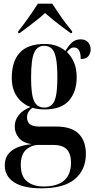

<svg xmlns="http://www.w3.org/2000/svg" viewBox="-20 -786 519 1044"><path d="M205 238Q107 238 56.5 205Q6 172 6 113Q6 13 152 -2Q105 -9 82.5 -36.5Q60 -64 60 -98Q60 -131 81 -159Q102 -187 146 -204Q100 -221 72 -261.5Q44 -302 44 -362Q44 -453 88 -500Q132 -547 223 -547Q291 -547 336 -509Q350 -534 369 -553Q388 -572 419 -572Q445 -572 459 -556Q473 -540 473 -518Q473 -496 460.5 -480.5Q448 -465 419 -465Q419 -528 382 -528Q362 -528 344 -503Q369 -479 383 -445Q397 -411 397 -366Q397 -287 355 -239Q313 -191 223 -191Q206 -191 189 -193Q172 -195 157 -200Q140 -188 133.5 -175.5Q127 -163 127 -148Q127 -98 190 -98H284Q369 -98 408 -58.5Q447 -19 447 50Q447 137 387.5 187.5Q328 238 205 238ZM221 -201Q259 -201 275.5 -236Q292 -271 292 -364Q292 -431 284.5 -469Q277 -507 261 -522Q245 -537 220 -537Q183 -537 166 -500Q149 -463 149 -363Q149 -271 165.5 -236Q182 -201 221 -201ZM217 228Q366 228 366 98Q366 51 343.5 26.5Q321 2 267 2H192Q151 2 122 28Q93 54 93 111Q93 173 127 200.5Q161 228 217 228ZM79 -616Q95 -635 114.5 -661.5Q134 -688 153 -716Q172 -744 186 -766H264Q279 -744 297.5 -716Q316 -688 336 -661.5Q356 -635 372 -616V-606H364Q346 -619 320.5 -638Q295 -657 269.5 -677.5Q244 -698 225 -715Q195 -687 156 -658Q117 -629 87 -606H79Z"/></svg>

Font: Noto Serif Display Condensed SemiBold
Style: Regular
Weight: 600
Width: 3
Designer: Monotype Design Team
Foundry: Monotype Imaging Inc.
Version: Version 2.009